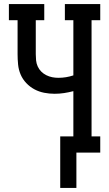

<svg xmlns="http://www.w3.org/2000/svg" viewBox="-20 -755 540 950"><path d="M278 175V-80H343V-304Q320 -298 297 -294.5Q274 -291 250 -291Q224 -291 198.5 -296Q173 -301 150.5 -313Q128 -325 110 -344Q92 -363 82 -386.5Q72 -410 69.5 -436Q67 -462 67 -487V-655H24V-735H199V-655H157V-487Q157 -472 158.5 -456.5Q160 -441 166.5 -426.5Q173 -412 184 -401Q195 -390 209 -383Q223 -376 238 -373Q253 -370 269 -370Q288 -370 306.5 -373Q325 -376 343 -382V-655H301V-735H476V-655H433V-80H476V0H358V175Z"/></svg>

Font: Iosevka Curly Slab Medium
Style: Regular
Weight: 500
Monospace: yes
Designer: Belleve Invis
Foundry: Belleve Invis
Version: Version 22.1.2; ttfautohint (v1.8.4)